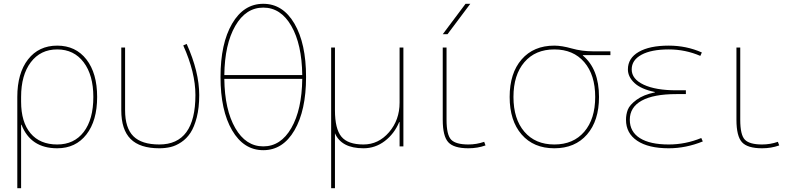

<svg xmlns="http://www.w3.org/2000/svg" viewBox="-20 -770 4200 1010"><path d="M91 -260V-235Q91 -128 140.5 -69Q190 -10 281 -10Q370 -10 420.5 -76Q471 -142 471 -260Q471 -375 420 -442.5Q369 -510 281 -510Q193 -510 142 -442.5Q91 -375 91 -260ZM281 10Q141 10 93 -114H91V220H71V-260Q71 -385 127.5 -457.5Q184 -530 281 -530Q378 -530 434.5 -457.5Q491 -385 491 -260Q491 -135 434.5 -62.5Q378 10 281 10Z M944 -531 962 -539Q1028 -392 1028 -270Q1028 -203 1015 -152.5Q1002 -102 982 -71.5Q962 -41 933.5 -22Q905 -3 877 3.5Q849 10 818 10Q716 10 667 -39Q618 -88 618 -190V-520H638V-190Q638 -97 681.5 -53.5Q725 -10 818 -10Q1008 -10 1008 -270Q1008 -389 944 -531Z M1201 -645.5Q1262 -750 1365 -750Q1468 -750 1529 -645.5Q1590 -541 1590 -365Q1590 -189 1529 -84.5Q1468 20 1365 20Q1262 20 1201 -84.5Q1140 -189 1140 -365Q1140 -541 1201 -645.5ZM1160 -355Q1162 -193 1217.5 -96.5Q1273 0 1365 0Q1457 0 1512.5 -96.5Q1568 -193 1570 -355ZM1160 -375H1570Q1568 -537 1512.5 -633.5Q1457 -730 1365 -730Q1273 -730 1217.5 -633.5Q1162 -537 1160 -375Z M2082 -128H2080Q2054 -66 2004 -28Q1954 10 1892 10Q1776 10 1742 -69V220H1722V-520H1742V-190Q1742 -92 1776 -51Q1810 -10 1892 -10Q1971 -10 2026.5 -74.5Q2082 -139 2082 -230V-520H2102V0H2082Z M2329 -520V-140Q2329 -60 2353.5 -35Q2378 -10 2444 -10Q2487 -10 2527 -24L2534 -5Q2492 10 2444 10Q2367 10 2338 -22Q2309 -54 2309 -140V-520ZM2334 -590H2309L2429 -750H2454Z M3046 -480V-478Q3131 -407 3131 -260Q3131 -135 3068 -62.5Q3005 10 2896 10Q2787 10 2724 -62.5Q2661 -135 2661 -260Q2661 -385 2724 -457.5Q2787 -530 2896 -530Q2935 -530 2988 -515Q3041 -500 3101 -500H3191V-480ZM2738.5 -77Q2796 -10 2896 -10Q2996 -10 3053.5 -77Q3111 -144 3111 -260Q3111 -376 3053.5 -443Q2996 -510 2896 -510Q2796 -510 2738.5 -443Q2681 -376 2681 -260Q2681 -144 2738.5 -77Z M3425 -284V-286Q3352 -301 3317.5 -333.5Q3283 -366 3283 -405Q3283 -464 3340 -497Q3397 -530 3498 -530Q3591 -530 3672 -494L3664 -476Q3585 -510 3498 -510Q3406 -510 3354.5 -482Q3303 -454 3303 -405Q3303 -354 3366 -324.5Q3429 -295 3538 -295H3588V-275H3538Q3418 -275 3355.5 -240.5Q3293 -206 3293 -140Q3293 -77 3346 -43.5Q3399 -10 3498 -10Q3586 -10 3669 -44L3677 -26Q3588 10 3498 10Q3391 10 3332 -29.5Q3273 -69 3273 -140Q3273 -168 3282.5 -193Q3292 -218 3328.5 -245Q3365 -272 3425 -284Z M3874 -520V-140Q3874 -60 3898.5 -35Q3923 -10 3989 -10Q4032 -10 4072 -24L4079 -5Q4037 10 3989 10Q3912 10 3883 -22Q3854 -54 3854 -140V-520Z"/></svg>

Font: M PLUS 1p Thin
Style: Regular
Weight: 250
Version: Version 1.062